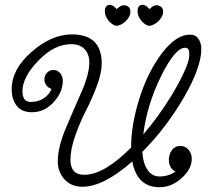

<svg xmlns="http://www.w3.org/2000/svg" viewBox="-20 -775 900 804"><path d="M768 -517Q773 -532 772.5 -553.5Q772 -575 755 -575Q713 -575 654 -455Q595 -335 580 -212Q645 -288 697.5 -374Q750 -460 768 -517ZM166 -442Q166 -459 177 -470.5Q188 -482 204 -482Q221 -482 232 -468.5Q243 -455 243 -437Q243 -389 204.5 -347Q166 -305 114 -305Q71 -305 50 -332Q29 -359 29 -402Q29 -485 112.5 -558Q196 -631 281 -631Q406 -631 406 -509Q406 -470 385.5 -415Q365 -360 340.5 -313Q316 -266 295.5 -208Q275 -150 275 -106Q275 -43 333 -43Q415 -43 529 -157Q529 -253 564 -363.5Q599 -474 658 -552Q717 -630 776 -630Q799 -630 811 -612.5Q823 -595 823 -570Q823 -493 750 -367Q677 -241 576 -139Q579 -91 598 -63.5Q617 -36 648 -36Q684 -36 715 -56Q687 -71 687 -106Q687 -129 700 -146.5Q713 -164 735 -164Q755 -164 769 -148.5Q783 -133 783 -110Q783 -67 740.5 -29Q698 9 648 9Q554 9 534 -99Q413 7 326 7Q278 7 250 -24Q222 -55 222 -100Q222 -158 255 -236.5Q288 -315 321 -389.5Q354 -464 354 -514Q354 -548 334.5 -569Q315 -590 278 -590Q207 -590 140.5 -521Q74 -452 74 -393Q74 -348 109 -348Q139 -348 162.5 -363Q186 -378 196 -403Q183 -406 174.5 -417Q166 -428 166 -442ZM468 -737Q475 -743 482.5 -748Q490 -753 498 -753Q510 -753 518 -746.5Q526 -740 526 -726Q526 -714 519.5 -703Q513 -692 504 -684Q495 -676 485 -671.5Q475 -667 468 -667Q462 -667 453.5 -672Q445 -677 437.5 -685Q430 -693 424.5 -704.5Q419 -716 419 -728Q419 -742 425 -748.5Q431 -755 440 -755Q447 -755 455 -749.5Q463 -744 468 -737ZM605 -737Q612 -743 619.5 -748Q627 -753 635 -753Q646 -753 654.5 -746.5Q663 -740 663 -726Q663 -714 656.5 -703Q650 -692 641 -684Q632 -676 622 -671.5Q612 -667 605 -667Q599 -667 590.5 -672Q582 -677 574.5 -685Q567 -693 561.5 -704.5Q556 -716 556 -728Q556 -755 578 -755Q585 -755 592.5 -749.5Q600 -744 605 -737Z"/></svg>

Font: Bonbon
Style: Regular
Weight: 400
Designer: Ksenia Erulevich
Foundry: Cyreal (www.cyreal.org)
Version: Version 1.001